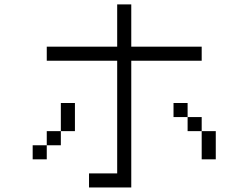

<svg xmlns="http://www.w3.org/2000/svg" viewBox="-20 -832 1040 852"><path d="M875 -562.5V-625H562.5V-812.5H500V-625H187.5V-562.5H500Q500 -562.5 500 -62.5H375V0H562.5V-562.5ZM187.5 -187.5H125V-125H187.5ZM187.5 -187.5H250V-250H187.5ZM875 -250Q875 -250 875 -125H937.5Q937.5 -125 937.5 -250ZM250 -250H312.5Q312.5 -250 312.5 -375H250Q250 -375 250 -250ZM875 -250V-312.5H812.5V-250ZM812.5 -312.5V-375H750V-312.5Z"/></svg>

Font: UnifontExMono
Style: Regular
Weight: 500
Version: Version 15.0.06